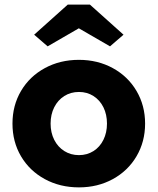

<svg xmlns="http://www.w3.org/2000/svg" viewBox="-20 -801 682 831"><path d="M34 -266Q34 -344.6 71.1 -407.5Q108.2 -470.4 174 -506.2Q239.8 -542 321.5 -542Q402.8 -542 468.3 -506.2Q533.8 -470.4 570.9 -407.3Q608 -344.2 608 -266Q608 -187.8 570.9 -124.7Q533.8 -61.6 468.3 -25.8Q402.8 10 321.8 10Q239.7 10 173.9 -25.8Q108.2 -61.6 71.1 -124.3Q34 -187.1 34 -266ZM443 -266Q443 -305.6 427.6 -336.7Q412.2 -367.8 384.5 -385.4Q356.8 -403 321.8 -403Q286.2 -403 258.3 -385.4Q230.4 -367.8 214.7 -336.7Q199 -305.6 199 -266Q199 -226.9 214.7 -195.8Q230.4 -164.8 258.4 -147.2Q286.4 -129.6 321.7 -129.6Q356.8 -129.6 384.5 -147.1Q412.1 -164.5 427.6 -195.8Q443 -227 443 -266ZM127.8 -650.8 273.4 -781.2H369L514.6 -650.8L456.2 -600.4L306.2 -687.2H336.2L186.2 -600.4Z"/></svg>

Font: Easer Grotesk Variable
Style: Regular
Weight: 400
Designer: Boardeaser, Bonnie Shaver-Troup, Thomas Jockin
Foundry: Lexend
Version: Version 1.001;Glyphs 3.1.2 (3151)